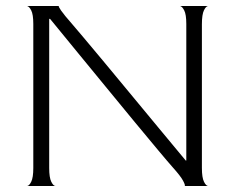

<svg xmlns="http://www.w3.org/2000/svg" viewBox="-20 -620 784 640"><path d="M70 0Q77 0 84 -14Q91 -28 91 -60V-540Q91 -572 84 -585.5Q77 -599 70 -600H176Q174 -599 183.5 -585Q193 -571 222 -538Q229 -530 256 -498Q283 -466 323 -418Q363 -370 410 -313Q457 -256 506 -197Q555 -138 599 -85H601V-540Q601 -572 594 -585.5Q587 -599 580 -600H674Q667 -600 660 -586Q653 -572 653 -539V-60Q653 -28 660 -14Q667 0 674 0H596Q598 -3 590 -18Q582 -33 556 -62Q540 -80 507 -119.5Q474 -159 430.5 -211.5Q387 -264 338 -324Q289 -384 239.5 -444Q190 -504 147 -557H144V-60Q144 -28 151 -14Q158 0 165 0Z"/></svg>

Font: Red Rose Light
Style: Regular
Weight: 300
Designer: Jaikishan Patel
Version: Version 1.001; ttfautohint (v1.8.3)